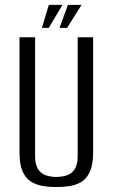

<svg xmlns="http://www.w3.org/2000/svg" viewBox="-20 -741 453 773"><path d="M206.7 12Q176 12 149.2 7.2Q122.3 2.4 101.8 -11.7Q81.3 -25.9 69.9 -53.4Q58.5 -80.9 58.5 -126.7V-591H121.3V-113.6Q121.3 -78.4 133.3 -60Q145.3 -41.6 164.6 -35.2Q183.9 -28.7 206.7 -28.7Q229.5 -28.7 249.2 -35.2Q268.8 -41.6 280.8 -60Q292.8 -78.4 292.8 -113.6V-591H354.9V-127Q354.9 -81.2 343.5 -53.5Q332.1 -25.9 311.9 -11.7Q291.8 2.4 264.6 7.2Q237.4 12 206.7 12ZM148.7 -628.9 176.6 -721.3H231.4L176.4 -628.9ZM219.7 -628.9 253.4 -721.3H308.2L250.2 -628.9Z"/></svg>

Font: Alumni Sans SC Thin
Style: Regular
Weight: 100
Designer: Robert E. Leuschke
Foundry: Robert E. Leuschke
Version: Version 1.018